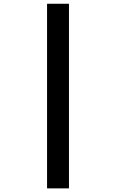

<svg xmlns="http://www.w3.org/2000/svg" viewBox="-20 -865 626 1036"><path d="M233.9 151.4V-844.7H352.1V151.4Z"/></svg>

Font: CaskaydiaCove NF SemiBold
Style: Regular
Weight: 600
Designer: Aaron Bell
Foundry: Saja Typeworks
Version: Version 2111.001; VTT 6.35;Nerd Fonts 3.2.1